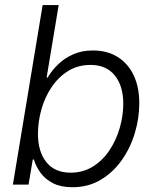

<svg xmlns="http://www.w3.org/2000/svg" viewBox="-20 -748 628 778"><path d="M273.4 10.7Q227.1 10.7 195.3 -5.4Q163.6 -21.5 144.8 -47.1Q126 -72.8 117.2 -101.6H112.8L95.7 0H32.2L152.8 -727.5H217.8L168.9 -433.6H172.9Q189.9 -462.4 215.6 -487.3Q241.2 -512.2 276.4 -527.8Q311.5 -543.5 356.4 -543.5Q414.6 -543.5 456.8 -517.1Q499 -490.7 521.7 -442.9Q544.4 -395 544.4 -329.6Q544.4 -268.1 525.9 -207.3Q507.3 -146.5 472.2 -97.4Q437 -48.3 387 -18.8Q336.9 10.7 273.4 10.7ZM266.1 -48.3Q316.4 -48.3 356.2 -73Q396 -97.7 423.3 -138.7Q450.7 -179.7 465.1 -229.2Q479.5 -278.8 479.5 -328.1Q479.5 -399.4 445.3 -442.1Q411.1 -484.9 346.7 -484.9Q295.4 -484.9 255.9 -460.2Q216.3 -435.5 189 -394.8Q161.6 -354 147.7 -304.4Q133.8 -254.9 133.8 -205.1Q133.8 -133.8 167.7 -91.1Q201.7 -48.3 266.1 -48.3Z"/></svg>

Font: Inter 20pt Light
Style: Italic
Weight: 300
Italic angle: -9.3988°
Version: Version 4.001;git-66647c0bb